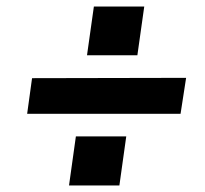

<svg xmlns="http://www.w3.org/2000/svg" viewBox="-20 -657 628 587"><path d="M421 -637H267L246 -488H400ZM549 -419 78 -418 63 -309H532ZM366 -240H212L191 -90H345Z"/></svg>

Font: United Sans
Style: Bold Italic
Weight: 700
Italic angle: -8°
Designer: Pablo Impallari, Rodrigo Fuenzalida (Modified by Dan O. Williams)
Version: Version 1.000;PS 001.000;hotconv 1.0.88;makeotf.lib2.5.64775